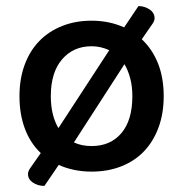

<svg xmlns="http://www.w3.org/2000/svg" viewBox="-20 -550 602 631"><path d="M518 -234Q518 -177 501 -131Q484 -85 453.5 -53Q423 -21 379 -3.5Q335 14 281 14Q222 14 173 -8L126 61Q104 61 88 50Q72 39 72 22Q72 13 79 3L114 -47Q80 -79 62 -126.5Q44 -174 44 -234Q44 -291 61 -337Q78 -383 109 -415Q140 -447 184 -464.5Q228 -482 281 -482Q339 -482 388 -460L435 -530Q455 -530 471.5 -519Q488 -508 488 -490Q488 -482 482 -473L446 -421Q481 -388 499.5 -341Q518 -294 518 -234ZM415 -234Q415 -266 408 -292.5Q401 -319 389 -339L223 -82Q248 -70 281 -70Q343 -70 379 -112.5Q415 -155 415 -234ZM281 -398Q221 -398 184 -355Q147 -312 147 -234Q147 -171 172 -129L339 -385Q311 -398 281 -398Z"/></svg>

Font: Baloo Bhaina 2 Medium
Style: Regular
Weight: 500
Designer: Yesha Goshar, Manish Minz, Shuchita Grover and Ek Type
Foundry: Ek Type
Version: Version 1.640;hotconv 1.0.111;makeotfexe 2.5.65597; ttfautoh